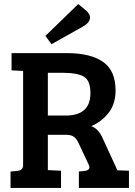

<svg xmlns="http://www.w3.org/2000/svg" viewBox="-20 -927 666 947"><path d="M32 0V-81L65 -84Q94 -87 94 -112V-577L37 -580V-665H310Q426 -665 488 -622Q550 -579 550 -481Q550 -413 514.5 -369Q479 -325 430 -305Q466 -292 487 -244L559 -87L616 -85V0H369V-81L398 -84Q421 -87 421 -102Q421 -108 417 -116L370 -216Q359 -241 345.5 -251.5Q332 -262 307 -262H216V-88L281 -85V0ZM216 -357H303Q426 -357 426 -467Q426 -530 393.5 -549Q361 -568 289 -568H216ZM204 -750 366 -907 406 -874Q424 -857 424 -841Q424 -816 389 -796L234 -709Z"/></svg>

Font: Bree Serif
Style: Regular
Weight: 400
Designer: Veronika Burian, Jos Scaglione
Foundry: TypeTogether
Version: Version 1.001